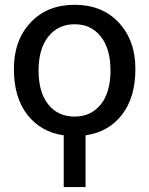

<svg xmlns="http://www.w3.org/2000/svg" viewBox="-20 -550 613 790"><path d="M332 6.8V219.7H242.2V6.8Q147.5 -6.8 92.3 -78.1Q37.1 -149.4 37.1 -266.6Q37.1 -383.8 105.5 -457Q173.8 -530.3 287.1 -530.3Q400.4 -530.3 468.8 -457Q537.1 -383.8 537.1 -266.6Q537.1 -149.4 481.9 -78.1Q426.8 -6.8 332 6.8ZM179.2 -399.9Q138.7 -349.6 138.7 -259.8Q138.7 -169.9 178.7 -120.1Q218.8 -70.3 286.6 -70.3Q354.5 -70.3 394.5 -120.1Q434.6 -169.9 434.6 -259.8Q434.6 -349.6 394.5 -399.9Q354.5 -450.2 287.1 -450.2Q219.7 -450.2 179.2 -399.9Z"/></svg>

Font: GenEi M Gothic v2 Medium
Style: Regular
Weight: 500
Version: Version 2.0